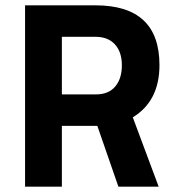

<svg xmlns="http://www.w3.org/2000/svg" viewBox="-20 -700 660 720"><path d="M478 -260 575 0H424L345 -228H212V0H74V-680H338Q578 -680 578 -456Q578 -321 478 -260ZM437 -455Q437 -505 411 -533.5Q385 -562 338 -562H212V-346H340Q387 -346 412 -375.5Q437 -405 437 -455Z"/></svg>

Font: Cairo
Style: Bold
Weight: 700
Designer: Mohamed Gaber
Foundry: Kief Type Foundry
Version: Version 2.100